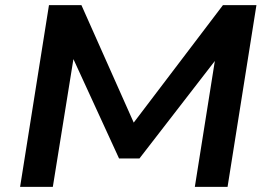

<svg xmlns="http://www.w3.org/2000/svg" viewBox="-20 -725 1040 745"><path d="M58 0 170 -705H296L507 -231H485L845 -705H975L863 0H736L818 -516H835L521 -110H442L256 -515H268L185 0Z"/></svg>

Font: Nunito Sans 10pt SemiExpanded
Style: Bold Italic
Weight: 700
Width: 6
Italic angle: -9°
Designer: Vernon Adams
Foundry: Vernon Adams
Version: Version 3.101;gftools[0.9.27]